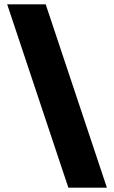

<svg xmlns="http://www.w3.org/2000/svg" viewBox="-20 -790 524 882"><path d="M13 -770H190L471 72H294Z"/></svg>

Font: Exo ExtraBold
Style: Regular
Weight: 800
Designer: Natanael Gama
Foundry: Natanael Gama
Version: Version 1.500